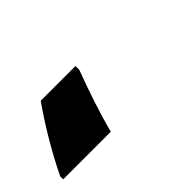

<svg xmlns="http://www.w3.org/2000/svg" viewBox="-62 -74 430 430"><g transform="rotate(-45 153.0 141.0)"><path d="M-31 221H120C131 176 153 113 168 73V61H58C28 103 -8 163 -31 212Z"/></g></svg>

Font: Noto Sans UI Condensed Black
Style: Italic
Weight: 900
Width: 3
Italic angle: -192°
Designer: Monotype Design Team
Foundry: Monotype Imaging Inc.
Version: Version 1.901